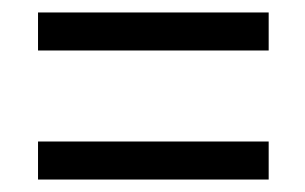

<svg xmlns="http://www.w3.org/2000/svg" viewBox="-20 -470 490 308"><path d="M41 -389V-450H411V-389ZM41 -182V-243H411V-182Z"/></svg>

Font: Inconsolata SemiCondensed
Style: Regular
Weight: 400
Width: 4
Monospace: yes
Designer: Raph Levien, Cyreal, Brenton Simpson
Foundry: Raph Levien, Cyreal, Google
Version: Version 3.000; ttfautohint (v1.8.2.53-6de2)